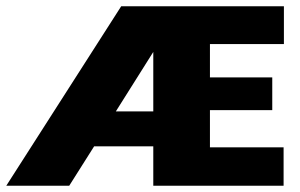

<svg xmlns="http://www.w3.org/2000/svg" viewBox="-20 -590 952 610"><path d="M882 -450V-570H558H365L0 0H200L279 -125H467V0H881V-122H647V-240H845V-344H647V-450ZM348 -236 467 -425V-236Z"/></svg>

Font: FilmFarsi_V5 Display
Style: Regular
Weight: 400
Designer: Borna Izadpanah
Foundry: Borna Izadpanah
Version: Version 1.000;PS 001.000;hotconv 1.0.88;makeotf.lib2.5.64775